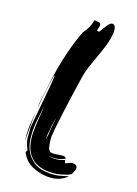

<svg xmlns="http://www.w3.org/2000/svg" viewBox="-149 -882 646 908"><g transform="rotate(20 173.5 -428.5)"><path d="M315 -85Q309 -85 303 -79Q282 -71 259.5 -65.5Q237 -60 213 -60Q145 -60 111 -99.5Q77 -139 77 -214Q77 -250 80 -286Q83 -321 84 -351Q81 -320 77 -289Q72 -256 72 -220Q72 -202 75.5 -174Q79 -146 93 -119.5Q107 -93 136 -73.5Q165 -54 216 -54Q240 -54 262.5 -59.5Q285 -65 306 -73Q292 -56 268.5 -46Q245 -36 213 -36Q172 -36 133.5 -53Q95 -70 75 -110L81 -121Q63 -153 61 -178.5Q59 -204 57 -229L74 -404Q79 -449 81 -494L78 -496Q70 -449 65 -406Q60 -364 57 -323V-349Q63 -395 68 -439.5Q73 -484 81 -530Q89 -576 101.5 -626Q114 -676 135 -733Q163 -771 168 -808Q171 -808 174 -807Q177 -806 186 -806Q192 -806 196.5 -803.5Q201 -801 201 -793Q201 -784 195 -766Q197 -766 201 -764.5Q205 -763 207 -763Q221 -787 232.5 -804Q244 -821 255 -821Q262 -821 267.5 -812.5Q273 -804 273 -785Q271 -749 261.5 -717Q252 -685 241 -655Q230 -625 219.5 -594Q209 -563 204 -529Q198 -490 192 -449.5Q186 -409 181 -369Q176 -329 171.5 -292Q167 -255 165 -223Q165 -194 174 -163Q179 -155 183 -151.5Q187 -148 197 -148Q209 -148 223.5 -151Q238 -154 249 -154Q256 -154 259 -152Q262 -150 264 -145Q250 -137 234 -133Q218 -129 204 -129H190Q186 -129 183 -129Q194 -127 211 -127Q237 -127 264 -139Q264 -130 270 -124Q273 -125 284 -131Q295 -137 303 -137Q327 -137 327 -117Q327 -114 325 -108Q323 -102 315 -85ZM50 -219Q50 -226 50.5 -237Q51 -248 52 -259L54 -282Q55 -294 56 -303Q55 -288 54.5 -265.5Q54 -243 54 -232V-192Q54 -184 54.5 -175Q55 -166 56 -158Q52 -174 51 -189.5Q50 -205 50 -219ZM148 -223Q148 -246 151 -268Q154 -290 156 -313Q151 -290 148.5 -268Q146 -246 144 -223V-209Q144 -202 145 -194V-201Q145 -206 146 -212Q147 -218 148 -223ZM56 -304Q56 -306 56 -307Q57 -308 57 -309Q57 -305 56 -304Z"/></g></svg>

Font: Finger Paint
Style: Regular
Weight: 400
Designer: Ralph du Carrois
Foundry: Ralph du Carrois
Version: Version 1.001